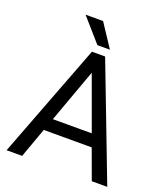

<svg xmlns="http://www.w3.org/2000/svg" viewBox="-160 -1011 972 1121"><g transform="rotate(20 326.0 -450.5)"><path d="M475.1 -185.5 543 0H639.2L367.2 -710.9H285.2L13.7 0H110.4L177.2 -185.5ZM205.6 -262.7 326.2 -595.2 447.3 -262.7ZM379.9 -757.8 285.2 -901.4H176.3L302.2 -757.8Z"/></g></svg>

Font: Roboto1
Style: rg
Weight: 400
Designer: Google
Version: Version 2.137; 2017